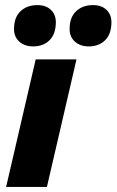

<svg xmlns="http://www.w3.org/2000/svg" viewBox="-20 -733 457 753"><path d="M280 -500 164 0H4L120 -500ZM328 -551Q295 -551 274 -569.5Q253 -588 253 -619Q253 -665 278.5 -689Q304 -713 345 -713Q378 -713 397.5 -694.5Q417 -676 417 -646Q417 -600 392.5 -575.5Q368 -551 328 -551ZM110 -551Q77 -551 56 -569.5Q35 -588 35 -619Q35 -665 60.5 -689Q86 -713 127 -713Q160 -713 179.5 -694.5Q199 -676 199 -646Q199 -600 174.5 -575.5Q150 -551 110 -551Z"/></svg>

Font: Prodigy Sans
Style: Bold Italic
Weight: 700
Italic angle: -13°
Designer: Wei Huang
Foundry: Wei Huang
Version: Version 1.003; ttfautohint (v1.8.3)